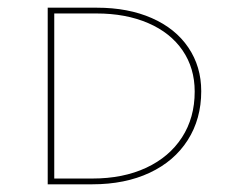

<svg xmlns="http://www.w3.org/2000/svg" viewBox="-20 -479 597 499"><path d="M104 0V-459H232Q313 -459 374.5 -432Q436 -405 469.5 -355.5Q503 -306 503 -242Q503 -170 468 -115Q433 -60 369 -30Q305 0 220 0ZM231 -444H121V-15H220Q300 -15 360 -43Q420 -71 453 -122Q486 -173 486 -241Q486 -302 454.5 -348Q423 -394 365 -419Q307 -444 231 -444Z"/></svg>

Font: Ysabeau SC Thin
Style: Regular
Weight: 200
Designer: Christian Thalmann (Catharsis Fonts)
Version: Version 0.003